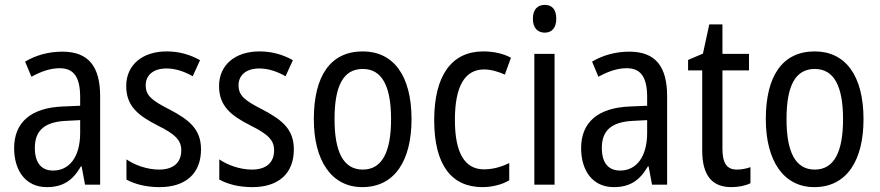

<svg xmlns="http://www.w3.org/2000/svg" viewBox="-20 -758 3610 788"><path d="M236 -546C179 -546 126 -531 83 -505L109 -443C149 -465 187 -478 225 -478C282 -478 309 -443 309 -359V-324L239 -321C107 -316 38 -256 38 -150C38 -58 85 10 172 10C239 10 279 -18 312 -75H315L329 0H391V-363C391 -483 345 -546 236 -546ZM252 -262 309 -265V-213C309 -113 264 -58 198 -58C152 -58 123 -87 123 -151C123 -220 160 -258 252 -262Z M805 -145C805 -228 756 -266 679 -307C604 -345 578 -365 578 -408C578 -450 610 -477 663 -477C701 -477 738 -464 771 -445L801 -511C760 -534 715 -547 664 -547C565 -547 498 -492 498 -405C498 -321 549 -283 627 -243C700 -207 724 -182 724 -141C724 -92 693 -62 633 -62C583 -62 532 -81 499 -104V-21C532 -3 577 10 635 10C741 10 805 -45 805 -145Z M1186 -145C1186 -228 1137 -266 1060 -307C985 -345 959 -365 959 -408C959 -450 991 -477 1044 -477C1082 -477 1119 -464 1152 -445L1182 -511C1141 -534 1096 -547 1045 -547C946 -547 879 -492 879 -405C879 -321 930 -283 1008 -243C1081 -207 1105 -182 1105 -141C1105 -92 1074 -62 1014 -62C964 -62 913 -81 880 -104V-21C913 -3 958 10 1016 10C1122 10 1186 -45 1186 -145Z M1669 -269C1669 -450 1593 -547 1469 -547C1336 -547 1268 -446 1268 -269C1268 -98 1341 10 1467 10C1600 10 1669 -99 1669 -269ZM1353 -269C1353 -404 1388 -475 1469 -475C1548 -475 1585 -404 1585 -269C1585 -134 1548 -62 1469 -62C1389 -62 1353 -135 1353 -269Z M1960 10C1999 10 2040 0 2070 -18V-89C2038 -73 2003 -63 1966 -63C1887 -63 1847 -131 1847 -266C1847 -403 1887 -473 1967 -473C1994 -473 2025 -464 2052 -452L2077 -521C2048 -537 2009 -547 1963 -547C1834 -547 1762 -448 1762 -265C1762 -80 1834 10 1960 10Z M2216 -738C2186 -738 2167 -719 2167 -681C2167 -644 2186 -624 2216 -624C2245 -624 2263 -644 2263 -681C2263 -719 2246 -738 2216 -738ZM2256 -537H2173V0H2256Z M2563 -546C2506 -546 2453 -531 2410 -505L2436 -443C2476 -465 2514 -478 2552 -478C2609 -478 2636 -443 2636 -359V-324L2566 -321C2434 -316 2365 -256 2365 -150C2365 -58 2412 10 2499 10C2566 10 2606 -18 2639 -75H2642L2656 0H2718V-363C2718 -483 2672 -546 2563 -546ZM2579 -262 2636 -265V-213C2636 -113 2591 -58 2525 -58C2479 -58 2450 -87 2450 -151C2450 -220 2487 -258 2579 -262Z M3004 -62C2962 -62 2945 -90 2945 -148V-469H3054V-537H2945V-658H2891L2865 -538L2804 -512V-469H2862V-140C2862 -34 2906 10 2981 10C3011 10 3040 4 3060 -6V-72C3044 -66 3023 -62 3004 -62Z M3524 -269C3524 -450 3448 -547 3324 -547C3191 -547 3123 -446 3123 -269C3123 -98 3196 10 3322 10C3455 10 3524 -99 3524 -269ZM3208 -269C3208 -404 3243 -475 3324 -475C3403 -475 3440 -404 3440 -269C3440 -134 3403 -62 3324 -62C3244 -62 3208 -135 3208 -269Z"/></svg>

Font: Noto Sans Gurmukhi UI Condensed
Style: Regular
Weight: 400
Width: 3
Designer: Jelle Bosma - Monotype Design Team
Foundry: Monotype Imaging Inc.
Version: Version 2.004